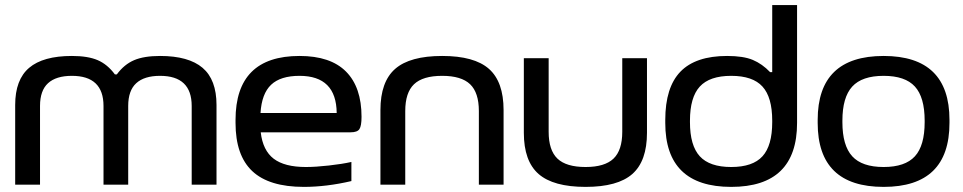

<svg xmlns="http://www.w3.org/2000/svg" viewBox="-20 -730 3805 759"><path d="M40 -314.9Q40 -415 95.2 -461.9Q150.4 -508.8 264.2 -508.8Q327.6 -508.8 366.2 -492.2Q404.8 -475.6 434.1 -436H441.9Q471.2 -475.6 510.3 -492.2Q549.3 -508.8 612.8 -508.8Q725.6 -508.8 780.8 -461.9Q835.9 -415 835.9 -314.9V0H737.8V-311Q737.8 -430.2 612.8 -430.2Q550.3 -430.2 518.6 -401.1Q486.8 -372.1 486.8 -311V0H389.2V-311Q389.2 -430.2 264.2 -430.2Q201.7 -430.2 169.9 -401.1Q138.2 -372.1 138.2 -311V0H40Z M1409.2 -268.1Q1409.2 -232.4 1400.9 -219.7Q1392.6 -207 1366.2 -207H1010.7Q1019 -135.3 1062 -102.5Q1105 -69.8 1189 -69.8Q1227.5 -69.8 1280 -75.7Q1332.5 -81.5 1369.1 -89.8V-14.2Q1270.5 8.8 1181.2 8.8Q1043.5 8.8 977.3 -53.5Q911.1 -115.7 911.1 -244.1V-255.9Q911.1 -508.8 1164.1 -508.8Q1286.6 -508.8 1347.9 -447Q1409.2 -385.3 1409.2 -268.1ZM1009.8 -283.2H1311Q1309.6 -430.2 1164.1 -430.2Q1088.9 -430.2 1051.8 -395Q1014.6 -359.9 1009.8 -283.2Z M1483.9 -294.9Q1483.9 -406.7 1542.2 -457.8Q1600.6 -508.8 1728 -508.8Q1855 -508.8 1912.8 -457.8Q1970.7 -406.7 1970.7 -294.9V0H1873V-291Q1873 -363.8 1838.4 -397Q1803.7 -430.2 1728 -430.2Q1651.4 -430.2 1616.7 -397Q1582 -363.8 1582 -291V0H1483.9Z M2050.8 -205.1V-500H2148.9V-209Q2148.9 -136.2 2183.6 -103Q2218.3 -69.8 2294.9 -69.8Q2370.6 -69.8 2405.3 -103Q2439.9 -136.2 2439.9 -209V-500H2537.6V-205.1Q2537.6 -93.3 2479.7 -42.2Q2421.9 8.8 2294.9 8.8Q2167.5 8.8 2109.1 -42.2Q2050.8 -93.3 2050.8 -205.1Z M2609.9 -255.9Q2609.9 -384.8 2669.9 -446.8Q2730 -508.8 2854.5 -508.8Q2918.5 -508.8 2955.8 -493.2Q2993.2 -477.5 3024.4 -444.8H3032.7V-710H3130.9V-244.1Q3130.9 8.8 2870.6 8.8Q2609.9 8.8 2609.9 -244.1ZM2707.5 -247.1Q2707.5 -154.8 2746.3 -112.3Q2785.2 -69.8 2870.6 -69.8Q2955.6 -69.8 2994.1 -112.1Q3032.7 -154.3 3032.7 -247.1V-252.9Q3032.7 -345.7 2994.1 -387.9Q2955.6 -430.2 2870.6 -430.2Q2785.2 -430.2 2746.3 -387.7Q2707.5 -345.2 2707.5 -252.9Z M3212.4 -255.9Q3212.4 -508.8 3473.1 -508.8Q3733.4 -508.8 3733.4 -255.9V-244.1Q3733.4 8.8 3473.1 8.8Q3212.4 8.8 3212.4 -244.1ZM3310.1 -247.1Q3310.1 -154.8 3348.9 -112.3Q3387.7 -69.8 3473.1 -69.8Q3558.1 -69.8 3596.7 -112.1Q3635.3 -154.3 3635.3 -247.1V-252.9Q3635.3 -345.7 3596.7 -387.9Q3558.1 -430.2 3473.1 -430.2Q3387.7 -430.2 3348.9 -387.7Q3310.1 -345.2 3310.1 -252.9Z"/></svg>

Font: LT Wave
Style: Regular
Weight: 400
Designer: Daniel Lyons
Version: Version 2.5 (Glyphs App)